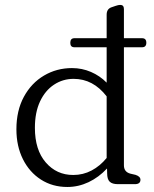

<svg xmlns="http://www.w3.org/2000/svg" viewBox="-20 -752 630 784"><path d="M267 -577Q267 -596 284 -596H415.5V-692Q415.5 -715 434.5 -722L452 -728Q463.5 -732 471 -732Q486 -732 486 -715V-596H560Q577.5 -596 577.5 -577.5Q577.5 -559 560 -559H486V-77Q486 -50 512 -43L533.5 -38Q553.5 -31.5 553.5 -18Q553.5 0 530.5 0H461.5Q438.5 0 428 -10Q417.5 -20 417.5 -44.5L417 -64Q383.5 -28 341.8 -8.2Q300 11.5 255 11.5Q194 11.5 147 -18.8Q100 -49 73.5 -102.2Q47 -155.5 47 -224Q47 -300.5 77.5 -356.8Q108 -413 159.8 -443.5Q211.5 -474 274 -474Q315 -474 351.5 -458.2Q388 -442.5 415.5 -414.5V-559H284Q267 -559 267 -577ZM122.5 -230Q122.5 -140 166.8 -88.8Q211 -37.5 279 -37.5Q319.5 -37.5 354 -55.8Q388.5 -74 415.5 -107V-358.5Q360.5 -430 280.5 -430Q236.5 -430 200.5 -406.2Q164.5 -382.5 143.5 -337.8Q122.5 -293 122.5 -230Z"/></svg>

Font: Fraunces 9pt S100 Light
Style: Regular
Weight: 300
Version: Version 1.000; ttfautohint (v1.8.3)